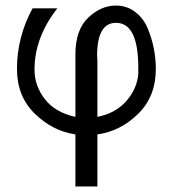

<svg xmlns="http://www.w3.org/2000/svg" viewBox="-20 -475 623 690"><path d="M41 -227Q41 -342 97 -445H186Q104 -340 104 -225Q104 -167 141 -119Q178 -71 251 -55V-279Q251 -368 297 -411.5Q343 -455 396 -455Q436 -455 466 -432Q496 -409 511 -372.5Q526 -336 533 -299.5Q540 -263 540 -227Q540 -128 476 -65.5Q412 -3 330 8V195H251V8Q169 -4 105 -66.5Q41 -129 41 -227ZM329 -275Q329 -271 329.5 -266Q330 -261 330 -260V-55Q396 -68 434.5 -112.5Q473 -157 477 -210V-231Q477 -393 397 -393Q329 -393 329 -275Z"/></svg>

Font: CMU Sans Serif
Style: Medium
Weight: 500
Version: Version 0.7.0